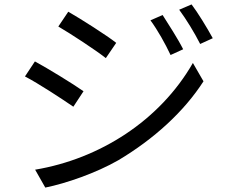

<svg xmlns="http://www.w3.org/2000/svg" viewBox="-20 -814 1040 869"><path d="M847 -794 791 -770C824 -725 859 -668 886 -615L943 -641C918 -687 874 -759 847 -794ZM289 -761 244 -694C302 -660 412 -588 459 -551L506 -620C466 -652 345 -729 289 -761ZM716 -746 661 -722C694 -677 727 -618 752 -565L809 -591C785 -639 740 -708 716 -746ZM138 -536 93 -468C153 -437 261 -366 312 -331L358 -401C313 -433 197 -504 138 -536ZM139 -46 185 35C279 16 415 -31 516 -89C677 -185 813 -309 901 -446L853 -529C704 -269 432 -95 139 -46Z"/></svg>

Font: Spoqa Han Sans Neo
Style: Regular
Weight: 400
Designer: [Spoqa Han Sans Neo] Dong-huui Kim ___ Younghwa Kang ___ Yujin Lee ___ [Noto Sans] Ryoko NISHIZUKA ____ (kana & ideograp
Foundry: Spoqa (http://www.spoqa-han-sans.com)
Version: Version 1.100;hotconv 1.0.109;makeotfexe 2.5.65596